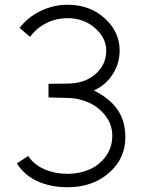

<svg xmlns="http://www.w3.org/2000/svg" viewBox="-20 -767 610 804"><path d="M98.1 -113.8Q121.6 -77.6 166 -58.3Q210.4 -39.1 263.2 -39.1Q311.5 -39.1 353.5 -56.9Q395.5 -74.7 422.9 -112.1Q450.2 -149.4 450.2 -199.2Q450.2 -245.1 421.9 -282Q393.6 -318.8 351.6 -337.6Q309.6 -356.4 264.2 -356.9Q208.5 -358.9 183.1 -358.9V-416Q195.8 -416 222.9 -416.5Q250 -417 264.2 -417Q334.5 -417.5 379.6 -456.5Q424.8 -495.6 424.8 -555.2Q424.8 -608.9 377.4 -649.9Q330.1 -690.9 263.2 -690.9Q214.8 -690.9 173.8 -670.2Q132.8 -649.4 106 -612.8L62 -649.9Q94.7 -693.8 148.9 -720.5Q203.1 -747.1 263.2 -747.1Q356.4 -747.1 418.7 -690.2Q481 -633.3 481 -555.2Q481 -502 451.9 -456.1Q422.9 -410.2 373 -388.2Q439.5 -355 472.2 -307.9Q504.9 -260.7 504.9 -191.9Q504.9 -102.5 436 -42.7Q367.2 17.1 263.2 17.1Q192.4 17.1 137 -8.1Q81.5 -33.2 50.8 -83Z"/></svg>

Font: Kreadon Light
Style: Regular
Weight: 300
Designer: kohakuno
Foundry: StudioGnu
Version: Version 1.000;Glyphs 3.1.2 (3151)